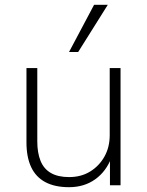

<svg xmlns="http://www.w3.org/2000/svg" viewBox="-20 -770 613 798"><path d="M267 8Q208 8 168.5 -13Q129 -34 109.5 -75.5Q90 -117 90 -178V-487H135V-182Q135 -135 148.5 -101.5Q162 -68 191.5 -51Q221 -34 267 -34Q317 -34 354.5 -57Q392 -80 414 -119Q436 -158 436 -208V-487H481V0H437V-117H444Q422 -58 376 -25Q330 8 267 8ZM267 -554 371 -750H428L305 -554Z"/></svg>

Font: Nunito Sans 10pt ExtraLight
Style: Regular
Weight: 250
Designer: Vernon Adams
Foundry: Vernon Adams
Version: Version 3.101;gftools[0.9.27]